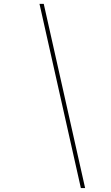

<svg xmlns="http://www.w3.org/2000/svg" viewBox="-20 -800 560 970"><path d="M201 -780.5 410 150H388.5L179.5 -780.5Z"/></svg>

Font: Bodoni* 11pt Medium
Style: Italic
Weight: 500
Italic angle: -13°
Version: Version 2.3